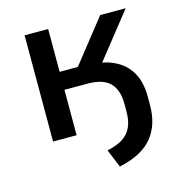

<svg xmlns="http://www.w3.org/2000/svg" viewBox="-103 -588 813 866"><g transform="rotate(-15 304.0 -154.5)"><path d="M351 187 316 102Q361 93 389 75Q417 57 430.5 27.5Q444 -2 444 -45V-79Q444 -146 411.5 -179Q379 -212 307 -212H199V0H89V-496H199V-296H284L442 -496H561L367 -251L325 -293Q398 -293 449 -269.5Q500 -246 527 -200Q554 -154 554 -85V-46Q554 -2 543 35Q532 72 508.5 102Q485 132 446 153.5Q407 175 351 187Z"/></g></svg>

Font: Nunito Sans 8pt SemiBold
Style: Regular
Weight: 600
Version: Version 3.101;gftools[0.9.27]